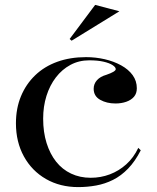

<svg xmlns="http://www.w3.org/2000/svg" viewBox="-20 -748 641 783"><path d="M299 15Q225 15 167.5 -18Q110 -51 77.5 -110Q45 -169 45 -245Q45 -306 65.5 -355.5Q86 -405 123.5 -441Q161 -477 213.5 -496Q266 -515 331 -515Q370 -515 407 -506.5Q444 -498 474 -481.5Q504 -465 521 -441.5Q538 -418 538 -388Q538 -367 526.5 -353.5Q515 -340 495 -333Q475 -326 451 -326Q415 -326 388.5 -341Q362 -356 362 -386Q362 -406 375.5 -421Q389 -436 414 -443Q452 -456 452 -466Q452 -474 439 -482.5Q426 -491 402 -496.5Q378 -502 344 -502Q302 -502 267.5 -483.5Q233 -465 208 -432.5Q183 -400 169.5 -357Q156 -314 156 -264Q156 -209 170 -164.5Q184 -120 209 -88.5Q234 -57 270 -40Q306 -23 350 -23Q391 -23 428 -37Q465 -51 495 -78Q525 -105 544 -145L554 -135Q531 -90 502.5 -60.5Q474 -31 441 -14.5Q408 2 372 8.5Q336 15 299 15ZM272 -582 264 -589 368 -728 467 -702Z"/></svg>

Font: Kalnia
Style: Regular
Weight: 400
Designer: Frida Medrano
Foundry: Frida Medrano
Version: Version 1.105